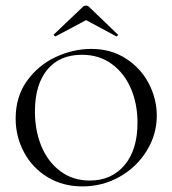

<svg xmlns="http://www.w3.org/2000/svg" viewBox="-20 -655 617 687"><path d="M36 -231Q36 -309 76.5 -365.5Q117 -422 179.5 -451Q242 -480 307 -480Q377 -480 430.5 -445.5Q484 -411 512.5 -356Q541 -301 541 -241Q541 -174 505 -115.5Q469 -57 408 -22.5Q347 12 275 12Q205 12 150.5 -21Q96 -54 66 -110Q36 -166 36 -231ZM472 -216Q472 -283 448.5 -338Q425 -393 380 -426Q335 -459 273 -459Q193 -459 149 -405.5Q105 -352 105 -256Q105 -187 128.5 -131Q152 -75 196.5 -42Q241 -9 301 -9Q379 -9 425.5 -64Q472 -119 472 -216ZM288 -635Q294 -635 299 -630L401 -532Q402 -532 402 -530Q402 -528 399.5 -526Q397 -524 396 -525L288 -583L179 -525Q177 -524 174 -527.5Q171 -531 173 -532L276 -630Q281 -635 288 -635Z"/></svg>

Font: Cormorant SC
Style: Regular
Weight: 400
Designer: Christian Thalmann (Catharsis Fonts)
Foundry: Catharsis Fonts
Version: Version 4.000